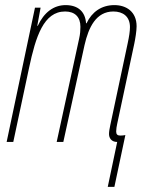

<svg xmlns="http://www.w3.org/2000/svg" viewBox="-20 -556 589 752"><path d="M439 0 402 176H428L471 -27C466 -26 459 -25 451 -25C440 -25 435 -30 435 -41C435 -50 437 -62 439 -71L506 -385C510 -404 515 -435 515 -453C515 -510 475 -536 428 -536C377 -536 340 -509 319 -465H317C314 -510 286 -536 237 -536C190 -536 152 -507 128 -455H126L139 -526H117L6 0H32L94 -291C120 -413 151 -511 235 -511C274 -511 295 -489 295 -451C295 -439 294 -422 290 -405L202 0H228L311 -379C327 -450 357 -511 424 -511C462 -511 489 -491 489 -450C489 -434 486 -414 480 -386L412 -66C409 -51 407 -41 407 -31C407 -17 415 0 439 0Z"/></svg>

Font: Noto Sans ExtraCondensed Thin
Style: Italic
Weight: 100
Width: 2
Italic angle: -12°
Designer: Monotype Design Team
Foundry: Monotype Imaging Inc.
Version: Version 2.013